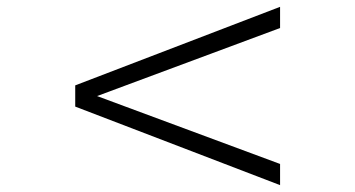

<svg xmlns="http://www.w3.org/2000/svg" viewBox="-20 -581 1040 562"><path d="M799.8 -39.1 200.2 -269V-331.1L799.8 -561V-499L264.2 -299.8L799.8 -101.1Z"/></svg>

Font: Charis
Style: Regular
Weight: 400
Designer: Walt Agee, Miriam Martin, Annie Olsen, Victor Gaultney, Lorna Priest, Alan Ward, Bob Hallissy, Martin Hosken, Sharon Cor
Foundry: SIL Global
Version: Version 7.000